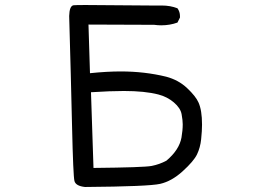

<svg xmlns="http://www.w3.org/2000/svg" viewBox="-20 -744 1040 766"><path d="M319 2Q282 -2 277 -22Q272 -42 267.5 -238.5Q263 -435 256 -680Q257 -720 273 -723Q281 -724 321 -724L583 -722H626Q659 -722 688 -711Q698 -697 698 -680V-674L688 -654Q658 -643 623 -643Q610 -643 595 -645L333 -646L339 -452Q407 -459 462 -459Q557 -459 643 -438Q692 -425 726.5 -392.5Q761 -360 772 -335Q786 -304 786 -247Q786 -222 782.5 -188.5Q779 -155 766 -128Q753 -101 709 -61Q665 -21 619 -10.5Q573 0 319 2ZM353 -74Q554 -76 585 -82Q616 -88 644 -103Q695 -146 704 -195Q709 -224 709 -248Q709 -264 704.5 -288.5Q700 -313 673.5 -335.5Q647 -358 612 -367Q558 -381 474 -381Q421 -381 343 -376Z"/></svg>

Font: Xiaolai SC
Style: Regular
Weight: 400
Designer: Nozomi Seto 瀬戸のぞみ
Version: Version 3.11;December 4, 2020;FontCreator 13.0.0.2613 64-bit